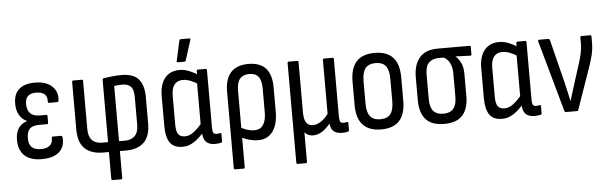

<svg xmlns="http://www.w3.org/2000/svg" viewBox="-53 -883 3971 1257"><g transform="rotate(-5 1933.0 -255.0)"><path d="M191 8Q117 8 78.5 -28Q40 -64 40 -133Q40 -177 59.5 -207.5Q79 -238 117 -248V-249Q86 -262 67.5 -292.5Q49 -323 49 -369Q49 -431 84.5 -463Q120 -495 190 -495Q261 -495 300 -460Q339 -425 334 -368Q333 -355 324 -355H270Q262 -355 263 -367Q264 -398 246 -413.5Q228 -429 190 -429Q156 -429 138 -412.5Q120 -396 120 -360Q120 -320 140.5 -299Q161 -278 204 -278H245Q253 -278 253 -269V-226Q253 -217 245 -217H196Q150 -217 131 -197.5Q112 -178 112 -135Q112 -96 131.5 -77Q151 -58 192 -58Q230 -58 250 -75Q270 -92 268 -123Q268 -133 275 -133H330Q338 -133 339 -120Q345 -62 307 -27Q269 8 191 8Z M641 185Q633 185 633 176V0H595Q517 0 475 -40Q433 -80 433 -165V-478Q433 -487 441 -487H497Q505 -487 505 -478V-163Q505 -112 528.5 -88.5Q552 -65 593 -65H633V-474Q633 -483 642 -484Q668 -489 699.5 -492Q731 -495 759 -495Q838 -495 871.5 -454.5Q905 -414 905 -338V-165Q905 -80 863.5 -40Q822 0 743 0H705V176Q705 185 697 185ZM705 -65H744Q786 -65 809.5 -89Q833 -113 833 -163V-343Q833 -393 814 -412.5Q795 -432 760 -432Q744 -432 730.5 -431Q717 -430 705 -428Z M1117 8Q1060 8 1034.5 -28Q1009 -64 1009 -137V-336Q1009 -385 1024 -420.5Q1039 -456 1068 -475.5Q1097 -495 1140 -495Q1173 -495 1207 -480.5Q1241 -466 1260 -452L1258 -390Q1233 -407 1206.5 -417.5Q1180 -428 1156 -428Q1132 -428 1115 -417Q1098 -406 1089.5 -384.5Q1081 -363 1081 -329V-139Q1081 -96 1094.5 -77.5Q1108 -59 1139 -59Q1168 -59 1196 -80.5Q1224 -102 1261 -145L1264 -81Q1228 -39 1192.5 -15.5Q1157 8 1117 8ZM1331 8Q1291 8 1271 -12.5Q1251 -33 1251 -78V-99L1247 -111V-407L1252 -435V-478Q1252 -487 1260 -487H1311Q1319 -487 1319 -478V-102Q1319 -76 1324.5 -66.5Q1330 -57 1346 -57Q1352 -57 1358 -58Q1364 -59 1370 -60Q1377 -61 1377 -52V-6Q1377 1 1369 4Q1361 5 1350 6.5Q1339 8 1331 8ZM1133 -546Q1125 -546 1127 -555L1156 -687Q1157 -691 1159 -693Q1161 -695 1166 -695H1222Q1231 -695 1228 -685L1186 -553Q1183 -546 1176 -546Z M1446 185Q1438 185 1438 176V-326Q1438 -409 1476.5 -452Q1515 -495 1592 -495Q1669 -495 1706.5 -453Q1744 -411 1744 -327V-170Q1744 -85 1710 -38.5Q1676 8 1614 8Q1587 8 1556.5 0Q1526 -8 1500 -22L1499 -88Q1520 -76 1545 -67.5Q1570 -59 1595 -59Q1633 -59 1652.5 -87.5Q1672 -116 1672 -171V-326Q1672 -380 1652.5 -404.5Q1633 -429 1592 -429Q1552 -429 1531 -404.5Q1510 -380 1510 -324V176Q1510 185 1502 185Z M1857 185Q1849 185 1849 176V-478Q1849 -487 1857 -487H1913Q1921 -487 1921 -478V-145Q1921 -102 1935.5 -80.5Q1950 -59 1979 -59Q2005 -59 2032 -76.5Q2059 -94 2081 -125V-478Q2081 -487 2089 -487H2144Q2153 -487 2153 -478V-102Q2153 -76 2158.5 -66.5Q2164 -57 2180 -57Q2186 -57 2192 -58Q2198 -59 2204 -60Q2211 -61 2211 -52V-5Q2211 1 2203 4Q2195 6 2184 7Q2173 8 2165 8Q2130 8 2110.5 -8Q2091 -24 2088 -59V-60Q2063 -29 2034.5 -10.5Q2006 8 1975 8Q1956 8 1941.5 0.5Q1927 -7 1919 -17V176Q1919 185 1910 185Z M2422 8Q2343 8 2302.5 -35.5Q2262 -79 2262 -167V-319Q2262 -408 2302 -451.5Q2342 -495 2422 -495Q2502 -495 2542 -451.5Q2582 -408 2582 -319V-167Q2582 -79 2542 -35.5Q2502 8 2422 8ZM2422 -59Q2469 -59 2489.5 -86Q2510 -113 2510 -171V-315Q2510 -374 2489.5 -401Q2469 -428 2422 -428Q2376 -428 2355 -401Q2334 -374 2334 -315V-171Q2334 -113 2355 -86Q2376 -59 2422 -59Z M2836 8Q2755 8 2716 -35Q2677 -78 2677 -162V-313Q2677 -394 2716 -440.5Q2755 -487 2837 -487H3045Q3053 -487 3053 -478V-431Q3053 -427 3051 -424.5Q3049 -422 3045 -422L2949 -426V-425Q2969 -406 2982.5 -378.5Q2996 -351 2996 -305V-162Q2996 -78 2957 -35Q2918 8 2836 8ZM2836 -59Q2880 -59 2902 -84Q2924 -109 2924 -162V-313Q2924 -346 2916.5 -368Q2909 -390 2897 -404Q2885 -418 2870 -425H2837Q2796 -425 2772.5 -401.5Q2749 -378 2749 -322V-162Q2749 -109 2771 -84Q2793 -59 2836 -59Z M3217 8Q3160 8 3134.5 -28Q3109 -64 3109 -137V-336Q3109 -385 3124 -420.5Q3139 -456 3168 -475.5Q3197 -495 3240 -495Q3273 -495 3307 -480.5Q3341 -466 3360 -452L3358 -390Q3333 -407 3306.5 -417.5Q3280 -428 3256 -428Q3232 -428 3215 -417Q3198 -406 3189.5 -384.5Q3181 -363 3181 -329V-139Q3181 -96 3194.5 -77.5Q3208 -59 3239 -59Q3268 -59 3296 -80.5Q3324 -102 3361 -145L3364 -81Q3328 -39 3292.5 -15.5Q3257 8 3217 8ZM3431 8Q3391 8 3371 -12.5Q3351 -33 3351 -78V-99L3347 -111V-407L3352 -435V-478Q3352 -487 3360 -487H3411Q3419 -487 3419 -478V-102Q3419 -76 3424.5 -66.5Q3430 -57 3446 -57Q3452 -57 3458 -58Q3464 -59 3470 -60Q3477 -61 3477 -52V-6Q3477 1 3469 4Q3461 5 3450 6.5Q3439 8 3431 8Z M3636 0Q3630 0 3627 -7L3496 -476Q3494 -487 3502 -487H3563Q3570 -487 3573 -479L3645 -191Q3652 -161 3659 -130.5Q3666 -100 3672 -70H3673Q3682 -101 3692 -131Q3702 -161 3711 -192L3748 -308Q3759 -343 3766 -373.5Q3773 -404 3773 -439V-478Q3773 -487 3782 -487H3838Q3846 -487 3846 -478V-438Q3846 -396 3836.5 -357Q3827 -318 3811 -273L3718 -7Q3717 0 3709 0Z"/></g></svg>

Font: Sofia Sans Condensed
Style: Regular
Weight: 400
Designer: Botio Nikoltchev, Ani Petrova
Foundry: lettersoup
Version: Version 4.100